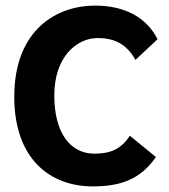

<svg xmlns="http://www.w3.org/2000/svg" viewBox="-20 -654 603 686"><path d="M312 12C410 12 482 -13 537 -93L444 -169C411 -119 372 -105 317 -105C232 -105 174 -178 174 -313C174 -452 255 -518 329 -518C383 -518 430 -501 464 -440L543 -514C503 -592 426 -634 319 -634C187 -634 31 -552 31 -308C31 -89 156 12 312 12Z"/></svg>

Font: Inconsolata SemiExpanded Black
Style: Regular
Weight: 900
Width: 6
Monospace: yes
Designer: Raph Levien, Cyreal, Brenton Simpson
Foundry: Raph Levien, Cyreal, Google
Version: Version 3.100